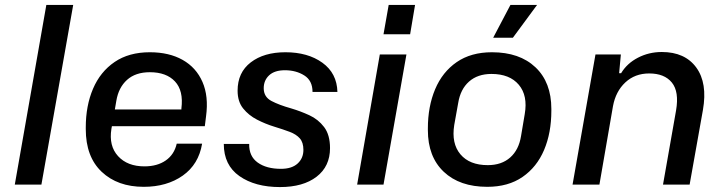

<svg xmlns="http://www.w3.org/2000/svg" viewBox="-20 -749 2945 779"><path d="M40 0 168 -729H277L148 0Z M563 9Q457 9 392.5 -52Q328 -113 328 -225V-232Q328 -320 357.5 -389Q387 -458 445 -497.5Q503 -537 588 -537Q666 -537 721 -506Q776 -475 801.5 -416.5Q827 -358 816 -277L811 -237H434Q433 -234 433 -231.5Q433 -229 432 -226Q421 -157 459 -115.5Q497 -74 566 -74Q618 -74 652.5 -98Q687 -122 697 -166H800Q786 -82 721.5 -36.5Q657 9 563 9ZM452 -340 446 -305H716V-309Q725 -381 690 -418.5Q655 -456 588 -456Q530 -456 495.5 -425Q461 -394 452 -340Z M1116 10Q1015 10 951.5 -34.5Q888 -79 888 -165H991Q990 -115 1025.5 -89.5Q1061 -64 1120 -64Q1164 -64 1187.5 -85.5Q1211 -107 1211 -141Q1211 -171 1196.5 -187.5Q1182 -204 1155.5 -214Q1129 -224 1093 -235Q1057 -246 1023 -263.5Q989 -281 966.5 -309Q944 -337 944 -381Q944 -455 997.5 -496Q1051 -537 1138 -537Q1229 -537 1288 -494.5Q1347 -452 1349 -376H1248Q1248 -422 1214.5 -443Q1181 -464 1136 -464Q1094 -464 1072 -443.5Q1050 -423 1050 -391Q1050 -356 1081 -339.5Q1112 -323 1162 -309Q1199 -298 1235 -281.5Q1271 -265 1295 -233.5Q1319 -202 1319 -148Q1319 -74 1264.5 -32Q1210 10 1116 10Z M1429 0 1521 -528H1629L1536 0ZM1536 -610 1557 -729H1664L1644 -610Z M1957 9Q1845 9 1780.5 -52Q1716 -113 1716 -221V-228Q1716 -317 1745.5 -387Q1775 -457 1833 -497Q1891 -537 1976 -537Q2088 -537 2152.5 -476Q2217 -415 2217 -307V-300Q2217 -210 2187.5 -140.5Q2158 -71 2100 -31Q2042 9 1957 9ZM1959 -79Q2015 -79 2050 -110Q2085 -141 2094 -197L2109 -286Q2122 -361 2085 -405Q2048 -449 1974 -449Q1918 -449 1883 -418Q1848 -387 1839 -331L1823 -242Q1811 -167 1848 -123Q1885 -79 1959 -79ZM1981 -596 2051 -729H2159L2061 -596Z M2303 0 2396 -528H2499L2492 -452H2500Q2524 -492 2568.5 -515Q2613 -538 2665 -538Q2759 -538 2805 -475Q2851 -412 2832 -303L2778 0H2670L2723 -301Q2736 -377 2706 -414Q2676 -451 2614 -451Q2556 -451 2517 -414.5Q2478 -378 2467 -318L2412 0Z"/></svg>

Font: Hubot Sans Medium
Style: Italic
Weight: 500
Italic angle: -10°
Designer: Deni Anggara
Foundry: GitHub
Version: Version 1.001; ttfautohint (v1.8.4.7-5d5b);gftools[0.9.31]